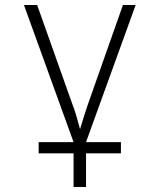

<svg xmlns="http://www.w3.org/2000/svg" viewBox="-20 -570 640 770"><path d="M135 45V0H275L76 -550H129L271 -150Q279 -130 286.5 -104Q294 -78 301 -52Q309 -78 317 -104Q325 -130 332 -150L473 -550H524L325 0H465V45H325V180H275V45Z"/></svg>

Font: NKDuy Mono Thin
Style: Regular
Weight: 100
Monospace: yes
Designer: NKDuy
Foundry: NKDuy
Version: Version 2.251; ttfautohint (v1.8.4.7-5d5b)